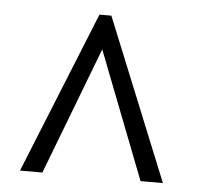

<svg xmlns="http://www.w3.org/2000/svg" viewBox="-40 -755 546 530"><g transform="rotate(5 232.5 -490.0)"><path d="M34 -266 215 -714H248L430 -266H368L231 -619L96 -266Z"/></g></svg>

Font: Noto Serif Tamil Condensed Medium
Style: Regular
Weight: 500
Width: 3
Designer: Indian Type Foundry, Tom Grace, and the Monotype Design Team
Foundry: Monotype Imaging Inc.
Version: Version 2.004; ttfautohint (v1.8.4.7-5d5b)